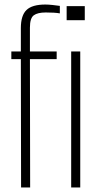

<svg xmlns="http://www.w3.org/2000/svg" viewBox="-20 -827 434 847"><path d="M73 0 72 -566H30V-600H72V-703Q72 -759 97 -783Q122 -807 180 -807Q193 -807 212 -805Q231 -803 244 -801V-768Q233 -770 217.5 -771Q202 -772 182 -772Q146 -772 129 -759.5Q112 -747 112 -705V-600H230V-566H112L113 0ZM274 -738V-800H354V-738ZM294 0V-600H334V0Z"/></svg>

Font: Big Shoulders Text Thin
Style: Regular
Weight: 100
Designer: Patric King
Foundry: XO Type Co
Version: Version 1.000; ttfautohint (v1.8.2)